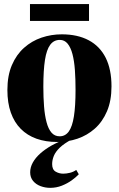

<svg xmlns="http://www.w3.org/2000/svg" viewBox="-20 -689 587 948"><path d="M16.5 -244.5Q16.5 -316 38.8 -367.8Q61 -419.5 99 -453.2Q137 -487 185 -503.2Q233 -519.5 285 -519.5Q363 -519.5 418 -490.2Q473 -461 501.8 -403.8Q530.5 -346.5 530.5 -262.5Q530.5 -191.5 508.2 -139.5Q486 -87.5 448.2 -54Q410.5 -20.5 362.5 -4.2Q314.5 12 262.5 12Q205.5 12 160 -4.2Q114.5 -20.5 82.5 -52.8Q50.5 -85 33.5 -133Q16.5 -181 16.5 -244.5ZM274.5 -16Q302.5 -16 319.8 -40Q337 -64 345 -114.8Q353 -165.5 353 -245.5Q353 -298.5 349.8 -343.5Q346.5 -388.5 337.8 -421.8Q329 -455 313.8 -473.5Q298.5 -492 275.5 -492Q246 -492 228 -468Q210 -444 202 -393Q194 -342 194 -260.5Q194 -208 197.5 -163.5Q201 -119 209.8 -85.8Q218.5 -52.5 234.2 -34.2Q250 -16 274.5 -16ZM228 238.5Q203 238.5 180.2 230Q157.5 221.5 143.2 204.2Q129 187 129 161.5Q129 137 142.2 113.2Q155.5 89.5 179.5 68.2Q203.5 47 235.2 29.2Q267 11.5 303.5 -1L317 -5L335 -1Q296.5 19.5 275.2 40Q254 60.5 245.8 80.8Q237.5 101 237.5 121.5Q237.5 148.5 254.8 158.5Q272 168.5 292 168.5Q308 168.5 325.2 164.2Q342.5 160 356.5 150L369 171.5Q355.5 186 334 201.5Q312.5 217 285.2 227.8Q258 238.5 228 238.5ZM419.5 -669V-585.5H128V-669Z"/></svg>

Font: Merriweather 144pt ExtraBold
Style: Regular
Weight: 800
Version: Version 2.100